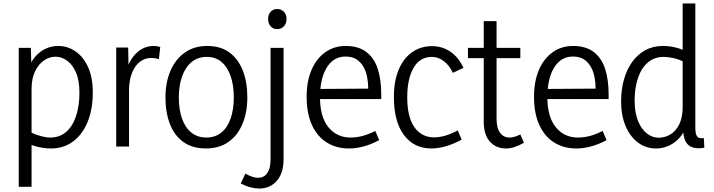

<svg xmlns="http://www.w3.org/2000/svg" viewBox="-20 -845 4116 1107"><path d="M88 232V-569H158L162 -421L131 -420Q158 -501 206 -540.5Q254 -580 316 -580Q371 -580 416.5 -548Q462 -516 488.5 -456.5Q515 -397 515 -312Q515 -216 485.5 -143Q456 -70 401.5 -29.5Q347 11 274 11Q226 11 179 -3.5Q132 -18 96 -39L159 -81Q186 -68 216.5 -60Q247 -52 270 -52Q324 -52 361.5 -84.5Q399 -117 418.5 -176Q438 -235 438 -311Q438 -382 418 -427.5Q398 -473 366.5 -495.5Q335 -518 300 -518Q265 -518 233.5 -496.5Q202 -475 182 -433.5Q162 -392 162 -332V232Z M650 0V-571H719L722 -416H703Q720 -492 763.5 -536Q807 -580 867 -580Q877 -580 886 -578.5Q895 -577 904 -574L896 -504Q873 -511 852 -511Q814 -511 785 -487.5Q756 -464 740 -422Q724 -380 724 -326V0Z M1328 -283Q1328 -353 1310 -405.5Q1292 -458 1257.5 -487.5Q1223 -517 1172 -517Q1121 -517 1085 -487.5Q1049 -458 1030 -405Q1011 -352 1011 -284Q1011 -215 1029 -162.5Q1047 -110 1083 -81Q1119 -52 1169 -52Q1221 -52 1256.5 -81Q1292 -110 1310 -162.5Q1328 -215 1328 -283ZM1406 -284Q1406 -197 1378 -130.5Q1350 -64 1297 -26.5Q1244 11 1167 11Q1089 11 1037 -26.5Q985 -64 959.5 -130.5Q934 -197 934 -283Q934 -369 962.5 -436Q991 -503 1045 -541.5Q1099 -580 1174 -580Q1253 -580 1304 -541.5Q1355 -503 1380.5 -437Q1406 -371 1406 -284Z M1475 242Q1451 242 1424 235Q1397 228 1368 213L1395 156Q1414 167 1432.5 173.5Q1451 180 1467 180Q1503 180 1521.5 152.5Q1540 125 1540 75V-569H1615V73Q1615 153 1576 197.5Q1537 242 1475 242ZM1578 -677Q1555 -677 1540.5 -693Q1526 -709 1526 -736Q1526 -762 1540.5 -777.5Q1555 -793 1578 -793Q1601 -793 1616.5 -777.5Q1632 -762 1632 -736Q1632 -709 1616.5 -693Q1601 -677 1578 -677Z M1992 11Q1919 11 1864 -23.5Q1809 -58 1778.5 -124.5Q1748 -191 1748 -287Q1748 -376 1776 -441.5Q1804 -507 1855 -543.5Q1906 -580 1973 -580Q2047 -580 2092.5 -545Q2138 -510 2158 -447.5Q2178 -385 2178 -302V-274H1789L1790 -332L2103 -334Q2103 -369 2096.5 -402Q2090 -435 2074.5 -461.5Q2059 -488 2034.5 -503.5Q2010 -519 1972 -519Q1903 -519 1864 -455.5Q1825 -392 1825 -284Q1825 -171 1873.5 -111.5Q1922 -52 2001 -52Q2037 -52 2071.5 -61.5Q2106 -71 2144 -90L2166 -37Q2122 -13 2077.5 -1Q2033 11 1992 11Z M2467 11Q2367 11 2309 -66.5Q2251 -144 2251 -286Q2251 -377 2278.5 -443Q2306 -509 2356 -544Q2406 -579 2471 -579Q2529 -579 2576 -547.5Q2623 -516 2652 -454L2591 -425Q2572 -467 2539.5 -492Q2507 -517 2470 -517Q2401 -517 2364.5 -454Q2328 -391 2328 -284Q2328 -170 2369.5 -111.5Q2411 -53 2483 -53Q2512 -53 2546 -62.5Q2580 -72 2619 -93L2642 -40Q2594 -14 2550 -1.5Q2506 11 2467 11Z M2898 11Q2840 11 2804.5 -28.5Q2769 -68 2769 -145V-723H2843V-159Q2843 -106 2863.5 -79Q2884 -52 2918 -52Q2932 -52 2947 -56.5Q2962 -61 2980 -70L3001 -22Q2973 -6 2947.5 2.5Q2922 11 2898 11ZM2678 -510V-569H2980V-510Z M3303 11Q3230 11 3175 -23.5Q3120 -58 3089.5 -124.5Q3059 -191 3059 -287Q3059 -376 3087 -441.5Q3115 -507 3166 -543.5Q3217 -580 3284 -580Q3358 -580 3403.5 -545Q3449 -510 3469 -447.5Q3489 -385 3489 -302V-274H3100L3101 -332L3414 -334Q3414 -369 3407.5 -402Q3401 -435 3385.5 -461.5Q3370 -488 3345.5 -503.5Q3321 -519 3283 -519Q3214 -519 3175 -455.5Q3136 -392 3136 -284Q3136 -171 3184.5 -111.5Q3233 -52 3312 -52Q3348 -52 3382.5 -61.5Q3417 -71 3455 -90L3477 -37Q3433 -13 3388.5 -1Q3344 11 3303 11Z M3989 -825V-109Q3989 -73 3999 -59Q4009 -45 4038 -49L4041 7Q4000 14 3972.5 4.5Q3945 -5 3932 -31Q3919 -57 3919 -102V-147H3948Q3924 -67 3874 -28Q3824 11 3762 11Q3704 11 3658.5 -23Q3613 -57 3587 -118Q3561 -179 3561 -261Q3561 -328 3577.5 -386.5Q3594 -445 3625 -488Q3656 -531 3700.5 -555.5Q3745 -580 3802 -580Q3848 -580 3890.5 -567Q3933 -554 3969 -533L3919 -490Q3892 -504 3861 -510.5Q3830 -517 3807 -517Q3753 -517 3715.5 -485Q3678 -453 3658.5 -395.5Q3639 -338 3639 -265Q3639 -196 3658.5 -148Q3678 -100 3709.5 -75.5Q3741 -51 3777 -51Q3814 -51 3845.5 -70Q3877 -89 3896.5 -128.5Q3916 -168 3916 -229V-825Z"/></svg>

Font: Yaldevi ExtraLight
Style: Regular
Weight: 400
Version: Version 1.100